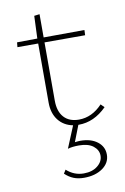

<svg xmlns="http://www.w3.org/2000/svg" viewBox="-84 -548 546 838"><g transform="rotate(-10 188.5 -129.5)"><path d="M335 156Q335 193 302.5 216Q270 239 220 239Q194 239 174 231Q154 223 136 206L146 190Q179 220 222 220Q260 220 283.5 201Q307 182 307 156Q307 131 285 113.5Q263 96 222 96Q192 96 172 102L212 5Q171 -3 147.5 -33.5Q124 -64 124 -111V-373H32L34 -394L124 -395L128 -495L152 -498V-395L333 -396L332 -373H152V-115Q152 -67 175.5 -41Q199 -15 242 -15Q300 -15 346 -64L361 -49Q305 7 237 7H235L207 79Q223 77 231 77Q278 77 306.5 99Q335 121 335 156Z"/></g></svg>

Font: Ysabeau Extralight
Style: Regular
Weight: 200
Designer: Christian Thalmann (Catharsis Fonts)
Version: Version 0.003